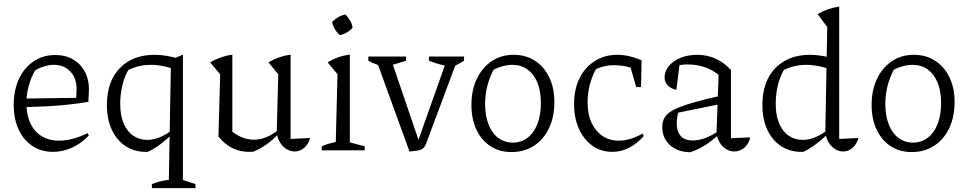

<svg xmlns="http://www.w3.org/2000/svg" viewBox="-20 -779 5018 995"><path d="M255 8Q194 8 148 -22.5Q102 -53 76.5 -108Q51 -163 51 -236Q51 -311 78 -369.5Q105 -428 154 -461Q203 -494 267 -494Q319 -494 358 -471.5Q397 -449 419 -409Q441 -369 441 -316L438 -251Q382 -242 330 -236.5Q278 -231 220.5 -228Q163 -225 91 -224V-268L375 -272L377 -317Q377 -374 344.5 -408.5Q312 -443 259 -443Q236 -443 210.5 -435.5Q185 -428 162 -414Q140 -376 128.5 -333Q117 -290 117 -247Q117 -153 162.5 -101.5Q208 -50 286 -50Q353 -50 435 -89L440 -76Q399 -34 351.5 -13Q304 8 255 8Z M736 8Q676 8 630.5 -22Q585 -52 559.5 -106.5Q534 -161 534 -235Q534 -357 601 -426Q668 -495 781 -495Q812 -495 844.5 -489.5Q877 -484 912 -474L900 -414Q825 -443 762 -443Q724 -443 690 -433.5Q656 -424 623 -405L650 -425Q627 -388 615 -340Q603 -292 603 -240Q603 -181 621 -139Q639 -97 671 -75.5Q703 -54 743 -54Q772 -54 804 -66Q836 -78 869 -103V-81Q843 -56 812.5 -32.5Q782 -9 746 8Q744 8 741.5 8Q739 8 736 8ZM767 196V175Q787 167 808.5 161.5Q830 156 855 153L866 -469L928 -496V154L993 175V196Z M1486 -59 1587 -64Q1581 -41 1568.5 -25.5Q1556 -10 1540 -2Q1524 6 1507 6Q1486 6 1466.5 -5.5Q1447 -17 1433 -38Q1419 -59 1414 -90L1422 -394L1371 -456Q1426 -488 1486 -496ZM1293 7Q1287 7 1281.5 7.5Q1276 8 1271 8Q1224 8 1185 -11Q1146 -30 1112 -71L1174 -105Q1231 -55 1296 -55Q1358 -55 1421 -104L1422 -85Q1393 -53 1361 -30.5Q1329 -8 1293 7ZM1112 -71 1121 -394 1069 -456Q1126 -488 1184 -496V-85Z M1647 0V-20Q1663 -28 1681 -33.5Q1699 -39 1720 -43L1729 -394L1678 -456Q1704 -472 1732.5 -482Q1761 -492 1793 -496V-41L1870 -21V0ZM1770 -704Q1784 -690 1794.5 -672Q1805 -654 1807 -635Q1795 -621 1777 -610.5Q1759 -600 1741 -597Q1726 -610 1715.5 -628Q1705 -646 1701 -665Q1714 -679 1732 -689.5Q1750 -700 1770 -704Z M2102 6 1927 -476H2005L2157 -30H2140L2298 -476H2353L2195 -53Q2189 -35 2183.5 -24.5Q2178 -14 2169.5 -8Q2161 -2 2145 1Q2129 4 2102 6ZM1978 -432Q1953 -437 1931 -445Q1909 -453 1889 -464V-486H2084V-464ZM2328 -432Q2264 -440 2203 -464V-486H2385V-464Z M2631 9Q2568 9 2521.5 -21.5Q2475 -52 2449 -107Q2423 -162 2423 -235Q2423 -312 2451 -370.5Q2479 -429 2528 -462Q2577 -495 2642 -495Q2705 -495 2752.5 -464Q2800 -433 2826.5 -378Q2853 -323 2853 -250Q2853 -173 2825 -114.5Q2797 -56 2747 -23.5Q2697 9 2631 9ZM2637 -40Q2680 -40 2713 -64.5Q2746 -89 2764.5 -135.5Q2783 -182 2783 -246Q2783 -308 2764.5 -352Q2746 -396 2713 -419.5Q2680 -443 2635 -443Q2607 -443 2575.5 -433Q2544 -423 2509 -403L2546 -432Q2520 -387 2507 -339.5Q2494 -292 2494 -240Q2494 -179 2512 -133.5Q2530 -88 2562.5 -64Q2595 -40 2637 -40Z M3153 8Q3095 8 3050.5 -23.5Q3006 -55 2980.5 -111Q2955 -167 2955 -239Q2955 -318 2984 -375Q3013 -432 3063.5 -463.5Q3114 -495 3179 -495Q3210 -495 3242 -487.5Q3274 -480 3305 -467L3292 -412Q3231 -441 3159 -441Q3129 -441 3100 -432.5Q3071 -424 3045 -408L3076 -434Q3051 -393 3038 -345Q3025 -297 3025 -249Q3025 -186 3046 -142Q3067 -98 3103 -74Q3139 -50 3187 -50Q3215 -50 3246 -59Q3277 -68 3310 -87L3316 -74Q3244 8 3153 8ZM3277 -328 3237 -467H3305L3302 -328Z M3784 6Q3754 6 3728.5 -17Q3703 -40 3693 -84L3704 -391Q3638 -445 3542 -445Q3523 -445 3503.5 -442Q3484 -439 3466 -434L3503 -454L3485 -313Q3456 -320 3440 -337Q3424 -354 3424 -378Q3424 -410 3446.5 -437Q3469 -464 3507.5 -479.5Q3546 -495 3593 -495Q3645 -495 3689.5 -474.5Q3734 -454 3768 -416V-63L3868 -67Q3863 -44 3850.5 -27.5Q3838 -11 3820.5 -2.5Q3803 6 3784 6ZM3558 10Q3492 9 3452 -27Q3412 -63 3412 -121Q3412 -149 3424.5 -170.5Q3437 -192 3470.5 -209.5Q3504 -227 3564.5 -245Q3625 -263 3719 -284V-241L3474 -191L3498 -204Q3492 -188 3489.5 -171Q3487 -154 3487 -140Q3487 -98 3507.5 -74.5Q3528 -51 3570 -51Q3601 -51 3636 -64Q3671 -77 3710 -104V-87Q3677 -55 3641 -31Q3605 -7 3558 10Z M4133 8Q4073 8 4027.5 -22Q3982 -52 3956.5 -106.5Q3931 -161 3931 -235Q3931 -357 3998 -426Q4065 -495 4178 -495Q4208 -495 4241 -489.5Q4274 -484 4309 -474L4297 -414Q4222 -443 4159 -443Q4121 -443 4087 -433.5Q4053 -424 4019 -405L4047 -425Q4024 -388 4012 -340Q4000 -292 4000 -240Q4000 -181 4018 -139Q4036 -97 4067.5 -75.5Q4099 -54 4140 -54Q4169 -54 4200.5 -66Q4232 -78 4266 -103V-81Q4240 -56 4209 -32.5Q4178 -9 4143 8Q4140 8 4138 8Q4136 8 4133 8ZM4349 6Q4329 6 4309.5 -5.5Q4290 -17 4276 -38Q4262 -59 4257 -90L4267 -639L4217 -706Q4243 -721 4269.5 -730.5Q4296 -740 4329 -745V-59L4429 -64Q4422 -41 4410 -25.5Q4398 -10 4382 -2Q4366 6 4349 6ZM4291 -758 4290 -759H4291Z M4705 9Q4642 9 4595.5 -21.5Q4549 -52 4523 -107Q4497 -162 4497 -235Q4497 -312 4525 -370.5Q4553 -429 4602 -462Q4651 -495 4716 -495Q4779 -495 4826.5 -464Q4874 -433 4900.5 -378Q4927 -323 4927 -250Q4927 -173 4899 -114.5Q4871 -56 4821 -23.5Q4771 9 4705 9ZM4711 -40Q4754 -40 4787 -64.5Q4820 -89 4838.5 -135.5Q4857 -182 4857 -246Q4857 -308 4838.5 -352Q4820 -396 4787 -419.5Q4754 -443 4709 -443Q4681 -443 4649.5 -433Q4618 -423 4583 -403L4620 -432Q4594 -387 4581 -339.5Q4568 -292 4568 -240Q4568 -179 4586 -133.5Q4604 -88 4636.5 -64Q4669 -40 4711 -40Z"/></svg>

Font: Piazzolla Thin Light
Style: Regular
Weight: 300
Version: Version 2.005